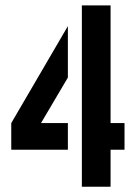

<svg xmlns="http://www.w3.org/2000/svg" viewBox="-20 -705 522 725"><path d="M22.5 -139.6V-240.2L236.3 -606.4V-412.1L134.8 -240.2H236.3V-139.6ZM289.1 0V-684.6H397.5V-240.2H450.2V-139.6H397.5V0Z"/></svg>

Font: Post No Bills Colombo
Style: Bold
Weight: 800
Designer: Kosala Senevirathne, Siva Puranthara, Lasantha Premarathna, Tharique Azeez
Foundry: Mooniak
Version: Version 1.220 ; ttfautohint (v1.5)